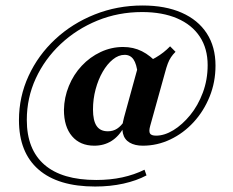

<svg xmlns="http://www.w3.org/2000/svg" viewBox="-20 -559 859 709"><path d="M331.5 129.8Q194.4 129.8 122.2 66.9Q50 4 50 -115.3Q50 -201.6 85.5 -278.6Q121 -355.6 183.9 -414.1Q246.8 -472.6 329.8 -505.6Q412.9 -538.7 506.5 -538.7Q590.3 -538.7 650.8 -512.1Q711.3 -485.5 743.5 -435.9Q775.8 -386.3 775.8 -316.9Q775.8 -255.6 754 -202Q732.3 -148.4 694.8 -107.7Q657.3 -66.9 608.9 -44Q560.5 -21 507.3 -21Q478.2 -21 458.9 -32.3Q439.5 -43.5 433.9 -66.5Q428.2 -89.5 437.9 -125L491.1 -318.5Q526.6 -329.8 555.6 -346.8Q584.7 -363.7 608.1 -387.9L628.2 -367.7Q618.5 -358.1 611.7 -348Q604.8 -337.9 599.6 -324.2Q594.4 -310.5 588.7 -288.7L534.7 -94.4Q529 -74.2 533.9 -66.1Q538.7 -58.1 556.5 -58.1Q587.1 -58.1 620.2 -78.2Q653.2 -98.4 682.3 -133.9Q711.3 -169.4 729 -216.9Q746.8 -264.5 746.8 -318.5Q746.8 -379.8 717.7 -423.8Q688.7 -467.7 634.3 -491.1Q579.8 -514.5 504.8 -514.5Q416.9 -514.5 339.9 -483.1Q262.9 -451.6 204 -396.4Q145.2 -341.1 112.1 -269.4Q79 -197.6 79 -116.1Q79 -7.3 144 49.2Q208.9 105.6 335.5 105.6Q387.1 105.6 431.5 96Q475.8 86.3 513.7 67.7L521 88.7Q484.7 108.1 435.9 119Q387.1 129.8 331.5 129.8ZM328.2 -21Q275.8 -21 246 -56Q216.1 -91.1 216.1 -153.2Q216.9 -199.2 234.3 -241.5Q251.6 -283.9 281.9 -316.1Q312.1 -348.4 351.6 -366.9Q391.1 -385.5 434.7 -385.5Q472.6 -385.5 504 -369.8Q535.5 -354 565.3 -321L488.7 -284.7Q484.7 -322.6 473 -339.5Q461.3 -356.5 440.3 -356.5Q417.7 -356.5 396.8 -339.5Q375.8 -322.6 359.3 -294Q342.7 -265.3 333.1 -229.4Q323.4 -193.5 323.4 -154.8Q323.4 -113.7 336.7 -94Q350 -74.2 378.2 -74.2Q397.6 -74.2 412.5 -83.9Q427.4 -93.5 440.3 -113.7L438.7 -91.1Q419.4 -55.6 391.5 -38.3Q363.7 -21 328.2 -21Z"/></svg>

Font: Playfair 5pt SemiExpanded Light ExtraBold
Style: Italic
Weight: 800
Italic angle: -15.6°
Version: Version 2.001;gftools[0.9.30]